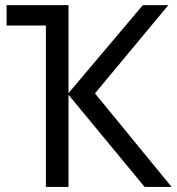

<svg xmlns="http://www.w3.org/2000/svg" viewBox="-20 -734 694 754"><path d="M541 -713.9 249 -368.2V-713.9H5.9V-633.8H160.2V0H249V-361.8L547.9 0H653.8L353 -367.2L641.1 -713.9Z"/></svg>

Font: Avrile Sans
Style: Regular
Weight: 400
Designer: Monotype Design Team, Google (font), Stefan Peev (BGR Cyrillic), Cristiano Sobral (main changes)
Foundry: The Avrile Sans Project Authors
Version: Version 3.110